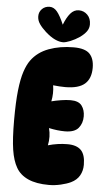

<svg xmlns="http://www.w3.org/2000/svg" viewBox="-62 -979 552 1023"><g transform="rotate(5 214.0 -467.0)"><path d="M308 -736Q369 -736 393.5 -710.5Q418 -685 418 -636Q418 -578 385 -549.5Q352 -521 281 -521Q267 -521 250.5 -522Q234 -523 216 -525Q223 -483 214 -439Q237 -445 265 -449.5Q293 -454 316 -454Q359 -454 376 -431Q393 -408 393 -374Q393 -337 372 -311.5Q351 -286 299 -286Q260 -286 214 -296Q226 -251 216 -204Q268 -219 320 -219Q369 -219 392.5 -195Q416 -171 416 -117Q416 -85 401.5 -59.5Q387 -34 356 -19Q335 -9 303 -1.5Q271 6 239 6Q172 6 128.5 -13.5Q85 -33 64 -70Q43 -106 34 -164Q25 -222 25 -323Q25 -419 32 -481.5Q39 -544 52 -583Q65 -622 82 -645Q116 -692 175.5 -714Q235 -736 308 -736ZM248 -758Q228 -758 204.5 -769Q181 -780 153 -805Q131 -825 118 -844Q105 -863 105 -885Q105 -908 121 -924Q137 -940 162 -940Q184 -940 201.5 -919Q219 -898 239 -851Q254 -890 273 -912.5Q292 -935 318 -935Q345 -935 364 -916Q383 -897 383 -865Q383 -844 371 -827.5Q359 -811 337 -795Q312 -778 287 -768Q262 -758 248 -758Z"/></g></svg>

Font: DynaPuff Condensed
Style: Bold
Weight: 700
Width: 3
Designer: Toshi Omagari, Jennifer Daniel
Foundry: Google Fonts
Version: Version 2.000; ttfautohint (v1.8.4.7-5d5b)